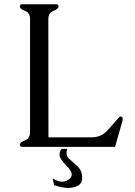

<svg xmlns="http://www.w3.org/2000/svg" viewBox="-20 -706 651 923"><path d="M275.4 9.8H303.2Q299.8 20.5 299.8 29.8Q299.8 45.4 310.5 55.7Q327.6 71.8 347.2 88.4Q375 111.8 375 148.4V152.8Q373 192.9 314.9 197.3H307.6Q279.3 197.3 240.2 184.1L232.9 150.9Q256.8 167.5 278.3 167.5Q294.9 167.5 310.1 157.2Q324.7 147.5 324.7 133.3Q324.7 115.2 299.8 90.8Q284.2 76.2 271.5 55.7Q266.1 47.4 266.1 37.1Q266.1 24.4 275.4 9.8ZM212.9 -45.9H421.4Q466.8 -45.9 498.3 -80.8Q529.8 -115.7 545.9 -135.3Q554.7 -146 559.6 -146Q569.8 -146 569.8 -135.7Q569.8 -129.4 568.8 -125.5L533.2 0H85.9Q75.7 0 75.7 -10.3Q75.7 -22.5 100.1 -31Q124.5 -39.6 124.5 -71.3V-613.8Q124.5 -645 100.1 -653.8Q75.7 -662.6 75.7 -675.3Q75.7 -685.5 85.9 -685.5H251.5Q261.2 -685.5 261.2 -675.3Q261.2 -662.6 236.8 -653.8Q212.4 -645 212.4 -613.8Z"/></svg>

Font: Caudex
Style: Regular
Weight: 400
Version: Version 1.01